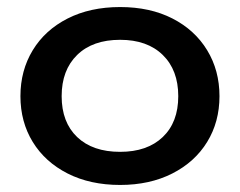

<svg xmlns="http://www.w3.org/2000/svg" viewBox="-20 -515 681 545"><path d="M38 -242Q38 -315 73 -372.5Q108 -430 172 -462.5Q236 -495 321 -495Q406 -495 469.5 -462.5Q533 -430 568 -372.5Q603 -315 603 -242Q603 -169 568 -112Q533 -55 469 -22.5Q405 10 321 10Q236 10 172 -22.5Q108 -55 73 -112Q38 -169 38 -242ZM486 -242Q486 -316 442 -359Q398 -402 321 -402Q243 -402 199 -359Q155 -316 155 -242Q155 -168 199 -126Q243 -84 321 -84Q398 -84 442 -126Q486 -168 486 -242Z"/></svg>

Font: Niramit SemiBold
Style: Regular
Weight: 600
Designer: Katatrad Aksorn Co.,Ltd.
Foundry: Cadson Demak Co.,Ltd.
Version: Version 1.001; ttfautohint (v1.6)